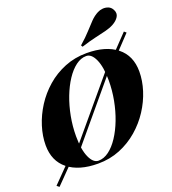

<svg xmlns="http://www.w3.org/2000/svg" viewBox="-179 -1103 1174 1310"><g transform="rotate(-20 408.0 -448.0)"><path d="M502 -704Q463 -704 426 -676.5Q389 -649 357 -600.5Q325 -552 301 -489.5Q277 -427 263.5 -356Q250 -285 250 -213Q250 -115 275 -59.5Q300 -4 338 -4Q377 -4 414 -31.5Q451 -59 483 -107.5Q515 -156 539 -218.5Q563 -281 576.5 -352Q590 -423 590 -495Q590 -593 565 -648.5Q540 -704 502 -704ZM34 -226Q34 -292 56 -362Q78 -432 119 -496Q160 -560 218.5 -611Q277 -662 351 -692Q425 -722 511 -722Q649 -722 728 -659.5Q807 -597 807 -481Q807 -415 785 -345.5Q763 -276 721.5 -212Q680 -148 621 -97Q562 -46 488.5 -16Q415 14 329 14Q191 14 112.5 -48.5Q34 -111 34 -226ZM666 -632 801 -773 816 -760 676 -612ZM170 -74 26 73 9 59 157 -92ZM199 -96 649 -632 659 -612 212 -78ZM494 -784Q542 -826 572 -859.5Q602 -893 626.5 -918Q651 -943 680 -958Q697 -967 717.5 -969Q738 -971 757.5 -963.5Q777 -956 788 -935Q803 -907 788.5 -883Q774 -859 743 -842Q717 -828 683 -819.5Q649 -811 604.5 -801Q560 -791 501 -772Z"/></g></svg>

Font: Playfair Display Black
Style: Italic
Weight: 900
Italic angle: -14°
Designer: Claus Eggers Sørensen
Foundry: Claus Eggers Sørensen
Version: Version 1.203